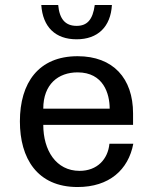

<svg xmlns="http://www.w3.org/2000/svg" viewBox="-20 -738 616 772"><path d="M60 -250C60 -102 129 14 292 14C419 14 496 -55 516 -160H420C414 -98 371 -51 300 -51C205 -51 154 -134 154 -236H515V-282C515 -423 435 -512 292 -512C135 -512 60 -405 60 -250ZM154 -301C154 -399 214 -447 292 -447C396 -447 421 -361 421 -301ZM288 -634C243 -634 219 -661 214 -718H146C152 -629 203 -580 288 -580C373 -580 425 -630 430 -718H361C353 -658 330 -634 288 -634Z"/></svg>

Font: Perun
Style: Regular
Weight: 400
Foundry: Copyright (c) Stefan Peev, Context Ltd, 2016
Version: Version 1.089